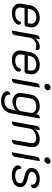

<svg xmlns="http://www.w3.org/2000/svg" viewBox="1283 -2032 958 3564"><g transform="rotate(90 1762.0 -250.0)"><path d="M46 -139Q46 -155 49 -171L76 -325Q85 -379 118.5 -421Q152 -463 203 -486Q254 -509 314 -509Q391 -509 439.5 -466.5Q488 -424 488 -358Q488 -343 485 -326L474 -260Q471 -247 459 -237Q447 -227 433 -227H131L122 -173Q119 -158 119 -144Q119 -100 148.5 -77Q178 -54 235 -54Q297 -54 337.5 -82.5Q378 -111 387 -162Q409 -163 424 -151.5Q439 -140 439 -123Q439 -90 408 -59.5Q377 -29 327 -10Q277 9 223 9Q143 9 94.5 -32Q46 -73 46 -139ZM410 -287 417 -326Q419 -335 419 -352Q419 -397 389 -421.5Q359 -446 304 -446Q243 -446 201 -413Q159 -380 149 -326L142 -287Z M680 -326 632 -50Q622 9 548 9L628 -443Q640 -509 710 -509L700 -447Q691 -438 673 -419L676 -415Q758 -509 852 -509Q881 -509 897.5 -497Q914 -485 914 -465Q914 -445 900 -429Q888 -436 869 -440Q850 -444 830 -444Q775 -444 732 -410Q689 -376 680 -326Z M917 -139Q917 -155 920 -171L947 -325Q956 -379 989.5 -421Q1023 -463 1074 -486Q1125 -509 1185 -509Q1262 -509 1310.5 -466.5Q1359 -424 1359 -358Q1359 -343 1356 -326L1345 -260Q1342 -247 1330 -237Q1318 -227 1304 -227H1002L993 -173Q990 -158 990 -144Q990 -100 1019.5 -77Q1049 -54 1106 -54Q1168 -54 1208.5 -82.5Q1249 -111 1258 -162Q1280 -163 1295 -151.5Q1310 -140 1310 -123Q1310 -90 1279 -59.5Q1248 -29 1198 -10Q1148 9 1094 9Q1014 9 965.5 -32Q917 -73 917 -139ZM1281 -287 1288 -326Q1290 -335 1290 -352Q1290 -397 1260 -421.5Q1230 -446 1175 -446Q1114 -446 1072 -413Q1030 -380 1020 -326L1013 -287Z M1534 -642Q1534 -668 1555.5 -688.5Q1577 -709 1605 -709Q1627 -709 1641 -696Q1655 -683 1655 -662Q1655 -636 1633.5 -615Q1612 -594 1585 -594Q1563 -594 1548.5 -608Q1534 -622 1534 -642ZM1522 -449Q1533 -509 1606 -509L1525 -50Q1515 9 1441 9Z M1673 98Q1673 70 1690.5 54.5Q1708 39 1739 39Q1737 51 1737 58Q1737 99 1769 123Q1801 147 1855 147Q1922 147 1962 114Q2002 81 2013 17L2024 -49Q2041 -63 2049 -72L2047 -77Q2009 -42 1961.5 -21.5Q1914 -1 1871 -1Q1822 -1 1784 -20Q1746 -39 1725 -72Q1704 -105 1704 -146Q1704 -154 1706 -172L1735 -337Q1749 -420 1807.5 -464.5Q1866 -509 1961 -509Q2056 -509 2110 -423L2113 -427L2098 -452Q2107 -509 2179 -509L2087 12Q2070 107 2007 158Q1944 209 1844 209Q1798 209 1758.5 194Q1719 179 1696 153.5Q1673 128 1673 98ZM2046 -169 2075 -340Q2076 -345 2076 -355Q2076 -393 2044 -418.5Q2012 -444 1962 -444Q1828 -444 1808 -335L1780 -174Q1778 -165 1778 -149Q1778 -66 1893 -66Q1948 -66 1993.5 -96.5Q2039 -127 2046 -169Z M2315 -443Q2326 -509 2397 -509L2386 -443Q2371 -430 2362 -419L2365 -414Q2403 -457 2457 -483Q2511 -509 2563 -509Q2632 -509 2672.5 -471.5Q2713 -434 2713 -372Q2713 -356 2710 -338L2659 -50Q2647 9 2575 9L2635 -333Q2638 -348 2638 -362Q2638 -444 2538 -444Q2500 -444 2462 -427.5Q2424 -411 2398 -383.5Q2372 -356 2367 -326L2319 -50Q2309 9 2235 9Z M2900 -642Q2900 -668 2921.5 -688.5Q2943 -709 2971 -709Q2993 -709 3007 -696Q3021 -683 3021 -662Q3021 -636 2999.5 -615Q2978 -594 2951 -594Q2929 -594 2914.5 -608Q2900 -622 2900 -642ZM2888 -449Q2899 -509 2972 -509L2891 -50Q2881 9 2807 9Z M3051 -103Q3051 -164 3112 -167Q3109 -53 3239 -53Q3307 -53 3344 -77.5Q3381 -102 3381 -146Q3381 -175 3353.5 -192Q3326 -209 3254 -225Q3173 -243 3135.5 -274.5Q3098 -306 3098 -355Q3098 -424 3154 -466.5Q3210 -509 3301 -509Q3350 -509 3390 -495.5Q3430 -482 3453 -458Q3476 -434 3476 -404Q3476 -377 3458.5 -361.5Q3441 -346 3409 -345Q3410 -350 3410 -358Q3410 -400 3380 -424Q3350 -448 3297 -448Q3241 -448 3205.5 -423.5Q3170 -399 3170 -360Q3170 -334 3194.5 -318Q3219 -302 3279 -289Q3368 -270 3410.5 -236.5Q3453 -203 3453 -151Q3453 -75 3394 -33Q3335 9 3230 9Q3179 9 3138 -5.5Q3097 -20 3074 -45.5Q3051 -71 3051 -103Z"/></g></svg>

Font: K2D Light
Style: Italic
Weight: 300
Italic angle: -10°
Designer: Katatrad Aksorn Co.,Ltd.
Foundry: Cadson Demak Co.,Ltd.
Version: Version 1.000; ttfautohint (v1.6)